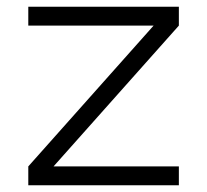

<svg xmlns="http://www.w3.org/2000/svg" viewBox="-20 -550 615 570"><path d="M64 0V-56L436 -474H64V-530H511V-474L139 -56H511V0Z"/></svg>

Font: Jozsika Light
Style: Regular
Weight: 300
Monospace: yes
Designer: Belleve Invis
Foundry: Belleve Invis
Version: 2.1.0